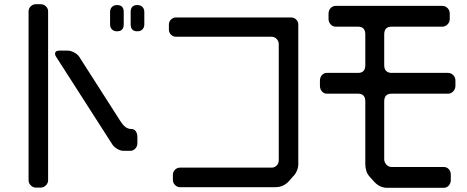

<svg xmlns="http://www.w3.org/2000/svg" viewBox="-20 -787 2224 914"><path d="M634 -638Q649 -638 658 -647Q667 -656 667 -671V-730Q667 -745 658 -754Q649 -763 634 -763Q602 -763 602 -730V-671Q602 -638 634 -638ZM537 -638Q569 -638 569 -671V-730Q569 -763 537 -763Q522 -763 513 -754Q504 -745 504 -730V-671Q504 -656 513 -647Q522 -638 537 -638ZM151 106H173Q188 106 198.5 95.5Q209 85 209 71V-733Q209 -747 198.5 -757Q188 -767 173 -767H151Q137 -767 126.5 -757Q116 -747 116 -733V71Q116 85 126.5 95.5Q137 106 151 106ZM247 -517 515 -99Q523 -87 538.5 -78Q554 -69 568 -69H600Q614 -69 624 -79.5Q634 -90 634 -105V-134Q634 -151 626.5 -162Q619 -173 605 -173Q589 -173 576.5 -183Q564 -193 554 -209L357 -517Q349 -529 332.5 -537.5Q316 -546 302 -546H262Q242 -546 242 -531Q242 -524 247 -517Z M1375 53Q1386 43 1393 26.5Q1400 10 1400 -5V-670Q1400 -684 1390 -694Q1380 -704 1365 -704H818Q804 -704 794 -694Q784 -684 784 -670V-647Q784 -632 794 -622Q804 -612 818 -612H1273Q1287 -612 1297 -601.5Q1307 -591 1307 -577V-24Q1307 -9 1297 1Q1287 11 1273 11H837Q823 11 813 21Q803 31 803 46V69Q803 83 813 93.5Q823 104 837 104H1291Q1327 104 1352 79Z M1719 -5Q1719 12 1724.5 28.5Q1730 45 1744 59L1763 80Q1789 107 1822 107H2093Q2107 107 2116.5 96Q2126 85 2126 70V45Q2126 29 2116.5 18.5Q2107 8 2093 8H1845Q1830 8 1819.5 -3Q1809 -14 1809 -30V-304Q1809 -341 1844 -341H2113Q2127 -341 2137.5 -352Q2148 -363 2148 -379V-403Q2148 -419 2137.5 -429.5Q2127 -440 2113 -440H1844Q1828 -440 1818.5 -449Q1809 -458 1809 -477V-623Q1809 -660 1844 -660H2085Q2100 -660 2110.5 -671Q2121 -682 2121 -697V-722Q2121 -738 2110.5 -748.5Q2100 -759 2085 -759H1578Q1564 -759 1554 -748.5Q1544 -738 1544 -722V-697Q1544 -682 1554 -671Q1564 -660 1578 -660H1685Q1719 -660 1719 -623V-477Q1719 -440 1685 -440H1536Q1522 -440 1512.5 -429.5Q1503 -419 1503 -403V-379Q1503 -363 1512.5 -352Q1522 -341 1536 -341H1685Q1719 -341 1719 -304Z"/></svg>

Font: WDXL Lubrifont JP N
Style: Regular
Weight: 400
Designer: [WDXL Lubrifont] Copyright 2020-2022 (c) NightFurySL2001, Skr-ZERO; [ZCOOL QingKe HuangYou] Copyright 2018-2022 (c) The 
Version: Version 2.001;hotconv 1.1.1;makeotfexe 2.6.0